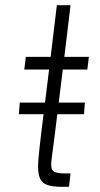

<svg xmlns="http://www.w3.org/2000/svg" viewBox="-20 -720 386 743"><path d="M140 -209 170 -451H74L80 -500H176L200 -700H253L229 -500H324L318 -451H223L193 -207Q185 -141 180 -107Q175 -73 183 -61.5Q191 -50 222 -49H253L247 3H221Q181 3 160 -5.5Q139 -14 132 -37Q125 -60 128.5 -101.5Q132 -143 140 -209ZM305 -278H53L56.6 -323H308.6Z"/></svg>

Font: Kulim Park ExtraLight
Style: Italic
Weight: 275
Italic angle: -8°
Designer: Noponies / Dale Sattler
Foundry: Noponies
Version: Version 1.000; ttfautohint (v1.8.3)